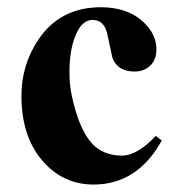

<svg xmlns="http://www.w3.org/2000/svg" viewBox="-20 -490 484 525"><path d="M422.4 -106Q356 14.6 235.8 14.6Q155.3 14.6 100.1 -45.9Q38.6 -113.3 38.6 -228Q38.6 -311.5 84 -380.4Q143.6 -470.2 255.9 -470.2Q327.6 -470.2 370.6 -431.2Q407.7 -397.5 407.7 -355Q407.7 -327.1 390.9 -310.8Q374 -294.4 348.1 -294.4Q302.2 -294.4 287.6 -331.1Q280.3 -364.7 272.9 -398.9Q264.2 -435.5 232.9 -435.5Q203.1 -435.5 185.5 -390.6Q169.9 -350.6 169.9 -293.5Q169.9 -257.8 176.3 -228Q196.3 -135.3 232.4 -96.7Q263.2 -64.5 313.5 -64.5Q355 -64.5 405.8 -118.2Z"/></svg>

Font: Dai Banna SIL Book
Style: Bold
Weight: 700
Designer: Victor Gaultney
Foundry: SIL International
Version: Version 2.000